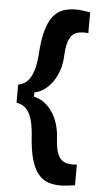

<svg xmlns="http://www.w3.org/2000/svg" viewBox="-57 -728 461 889"><g transform="rotate(5 174.0 -284.0)"><path d="M23 -239V-323Q45 -327 62 -341.5Q79 -356 90.5 -387.5Q102 -419 106 -472Q110 -538 122 -581Q134 -624 153 -648.5Q172 -673 198.5 -683Q225 -693 259 -693Q272 -693 289.5 -691Q307 -689 326 -685V-589Q299 -592 276.5 -586.5Q254 -581 240.5 -556.5Q227 -532 224 -478Q223 -441 212.5 -409Q202 -377 185 -353Q168 -329 146.5 -313.5Q125 -298 101 -294V-274Q125 -269 146 -254.5Q167 -240 184 -216.5Q201 -193 211.5 -161Q222 -129 224 -89Q227 -36 240.5 -11Q254 14 276 19.5Q298 25 326 22V118Q307 121 289 123Q271 125 259 125Q226 125 199.5 115.5Q173 106 153.5 81.5Q134 57 122 14Q110 -29 106 -96Q102 -148 91 -178Q80 -208 63 -222Q46 -236 23 -239Z"/></g></svg>

Font: Bricolage Grotesque 24pt SemiBold
Style: Regular
Weight: 600
Designer: Mathieu Triay
Foundry: Atelier Triay
Version: Version 1.001;gftools[0.9.33.dev8+g029e19f]